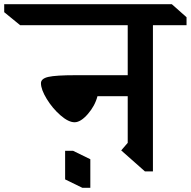

<svg xmlns="http://www.w3.org/2000/svg" viewBox="-130 -806 908 914"><path d="M598 -686V10H560L447 -90L478 -126V-348H334Q322 -302 288 -263Q254 -224 225 -224Q196 -224 158 -257Q120 -290 92.5 -335Q65 -380 65 -410Q65 -432 100.5 -440Q136 -448 229 -448H478V-686H-34L-110 -748V-786H688L758 -724V-686ZM300 88H262L180 48V-88H218L300 -48Z"/></svg>

Font: Inknut
Style: Antiqua
Weight: 400
Designer: Claus Eggers Srensen
Foundry: Claus Eggers Srensen
Version: Version 1.000; ttfautohint (v1.2) -l 7 -r 28 -G 50 -x 13 -D 